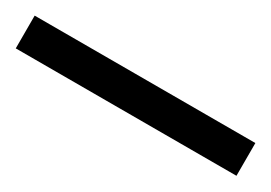

<svg xmlns="http://www.w3.org/2000/svg" viewBox="-16 -42 466 330"><g transform="rotate(30 217.0 122.5)"><path d="M436 155V90H-2V155Z"/></g></svg>

Font: Noto Sans Bamum Medium
Style: Regular
Weight: 500
Designer: Monotype Design Team
Foundry: Monotype Imaging Inc.
Version: Version 2.002